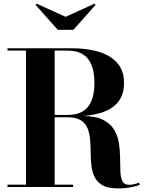

<svg xmlns="http://www.w3.org/2000/svg" viewBox="-20 -1011 790 1038"><path d="M200.5 -381.5V-389.5H345.5Q393.5 -389.5 425.8 -408Q458 -426.5 474.2 -465Q490.5 -503.5 490.5 -563Q490.5 -622.5 474.2 -661.2Q458 -700 425.8 -718.8Q393.5 -737.5 345.5 -737.5H20.5V-750H370.5Q453.5 -750 516.5 -730.2Q579.5 -710.5 615 -669.2Q650.5 -628 650.5 -563Q650.5 -498 617.2 -458Q584 -418 521.2 -399.8Q458.5 -381.5 370.5 -381.5ZM20.5 0V-12.5H375.5V0ZM120.5 -6.5V-743H275.5V-6.5ZM615.5 7.5Q564.5 7.5 535.2 -8.8Q506 -25 492.2 -52.5Q478.5 -80 474.5 -114Q470.5 -148 470.2 -184.5Q470 -221 467.2 -255.2Q464.5 -289.5 453.5 -317Q442.5 -344.5 417 -360.8Q391.5 -377 345.5 -377H200.5V-384H425.5Q495 -384 535.8 -363.8Q576.5 -343.5 596.5 -310.5Q616.5 -277.5 622.8 -237.8Q629 -198 629.2 -158.2Q629.5 -118.5 630.8 -85.2Q632 -52 641.5 -32Q651 -12 677 -12Q692.5 -12 706.5 -15.5Q720.5 -19 731 -24L735.5 -12.5Q723.5 -6 691.5 0.8Q659.5 7.5 615.5 7.5ZM292 -850 172 -985 178.5 -991 334.5 -920 490.5 -991 497 -985 377 -850Z"/></svg>

Font: Bodoni Moda 18pt
Style: Bold
Weight: 700
Designer: Owen Earl
Foundry: indestructible type
Version: Version 2.004